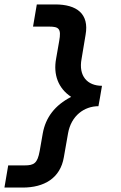

<svg xmlns="http://www.w3.org/2000/svg" viewBox="-64 -736 547 866"><path d="M203 -551 189 -471C176 -400 198 -338 257 -299C183 -261 142 -206 129 -135L115 -55C105 0 90 10 47 10H-27L-44 110H38C135 110 208 68 224 -27L243 -135C257 -214 316 -257 380 -257L387 -296L396 -349C331 -349 289 -392 304 -471L322 -579C339 -674 282 -716 185 -716H102L85 -616H158C202 -616 213 -606 203 -551Z"/></svg>

Font: Uncut Sans Semibold
Style: Italic
Weight: 600
Italic angle: -10°
Designer: Kasper Nordkvist
Foundry: Uncut Type
Version: Version 1.111;FEAKit 1.0